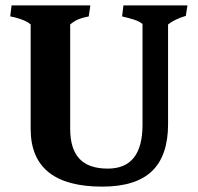

<svg xmlns="http://www.w3.org/2000/svg" viewBox="-20 -687 735 714"><path d="M94 -208V-596Q85 -605 63 -613.5Q41 -622 18 -626L23 -667H316L310 -626Q285 -621 270 -614.5Q255 -608 241 -596V-208Q241 -134 275 -97Q309 -60 381 -60Q510 -60 510 -223V-598Q497 -608 480 -613.5Q463 -619 434 -626L439 -667H677L671 -628Q628 -615 605 -596V-225Q605 -108 545 -50.5Q485 7 360 7Q94 7 94 -208Z"/></svg>

Font: Caladea
Style: Bold
Weight: 700
Designer: Carolina Giovagnoli and Andres Torresi
Foundry: Carolina Giovagnoli & Andres Torresi
Version: Version 1.001